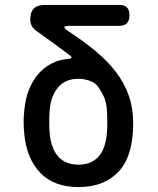

<svg xmlns="http://www.w3.org/2000/svg" viewBox="-20 -750 640 780"><path d="M258 -623Q321 -582 370 -541Q419 -500 452.5 -455.5Q486 -411 503.5 -360.5Q521 -310 521 -249Q521 -116 462 -53Q403 10 300 10Q200 10 144.5 -47Q89 -104 79 -203Q76 -227 76 -253.5Q76 -280 79 -304Q83 -348 97 -384Q111 -420 134 -447.5Q157 -475 188.5 -491.5Q220 -508 259 -511Q269 -512 270.5 -515.5Q272 -519 264 -525Q235 -547 201.5 -571.5Q168 -596 127 -625Q115 -634 109 -645Q103 -656 103 -671Q103 -701 117.5 -715.5Q132 -730 162 -730H464Q486 -730 496 -719.5Q506 -709 506 -688Q506 -666 495.5 -655.5Q485 -645 463 -645H264Q243 -645 241.5 -640Q240 -635 258 -623ZM379 -397Q366 -415 342.5 -422.5Q319 -430 299 -430Q246 -430 216.5 -395.5Q187 -361 182 -305Q180 -281 180 -256Q180 -231 182 -206Q188 -146 217 -113.5Q246 -81 300 -81Q355 -81 385.5 -120Q416 -159 416 -249Q416 -274 415 -294Q414 -314 410.5 -331Q407 -348 399 -363.5Q391 -379 379 -397Z"/></svg>

Font: Maple Mono NL Medium
Style: Regular
Weight: 500
Monospace: yes
Designer: subframe7536
Version: Version 7.000